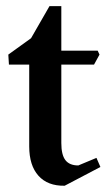

<svg xmlns="http://www.w3.org/2000/svg" viewBox="-20 -592 351 619"><path d="M74.2 -120.1V-383.8H8.8L6.8 -416L80.1 -468.8L139.6 -572.3H177.7V-428.7H294.9L300.8 -416L283.2 -383.8H177.7V-130.9Q177.7 -92.8 190.9 -75.7Q204.1 -58.6 232.4 -58.6L291 -83L303.7 -53.7L188.5 6.8Q133.8 7.8 104 -25.4Q74.2 -58.6 74.2 -120.1Z"/></svg>

Font: Comprehension Dark
Style: Regular
Weight: 700
Designer: Alfredo Marco Pradil
Foundry: Alfredo Marco Pradil
Version: 1.0